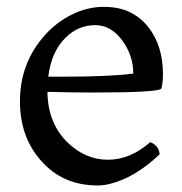

<svg xmlns="http://www.w3.org/2000/svg" viewBox="-20 -532 540 569"><path d="M425.3 -110.8Q450.7 -100.6 453.1 -74.7Q378.4 -3.9 302.7 13.7Q286.1 17.6 269 17.6Q166.5 17.6 102.5 -54.7Q39.1 -125.5 39.1 -231.4Q39.1 -346.7 114.7 -429.7Q149.4 -467.8 194.8 -489.7Q240.2 -511.7 286.9 -511.7Q333.5 -511.7 366 -495.4Q398.4 -479 419.9 -451.2Q462.9 -396.5 462.9 -311.5Q462.9 -287.6 458.5 -270Q453.1 -257.8 257.8 -257.8Q192.9 -257.8 120.6 -259.8Q121.6 -166.5 180.7 -109.4Q233.4 -58.6 299.8 -58.6Q366.2 -58.6 425.3 -110.8ZM161.1 -304.7Q307.6 -304.7 375 -314Q375 -366.2 343.8 -410.2Q309.6 -457.5 262.2 -457.5Q210.4 -457.5 172.9 -418.9Q132.3 -378.4 123 -304.7Z"/></svg>

Font: Trykker
Style: Regular
Weight: 400
Designer: Magnus Gaarde
Foundry: Magnus Gaarde
Version: Version 1.001